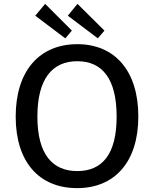

<svg xmlns="http://www.w3.org/2000/svg" viewBox="-20 -961 795 991"><path d="M213 -941 162 -880 317 -763 351 -803ZM380 -941 330 -880 485 -763 519 -803ZM378 10C573 10 694 -126 694 -360C694 -596 572 -733 379 -733C184 -733 61 -596 61 -359C61 -125 182 10 378 10ZM379 -78C251 -78 173 -164 173 -359C173 -556 251 -645 379 -645C506 -645 582 -557 582 -359C582 -164 507 -78 379 -78Z"/></svg>

Font: United Sans Medium
Style: Regular
Weight: 500
Designer: Pablo Impallari, Rodrigo Fuenzalida (Modified by Dan O. Williams)
Version: Version 1.000;PS 001.000;hotconv 1.0.88;makeotf.lib2.5.64775